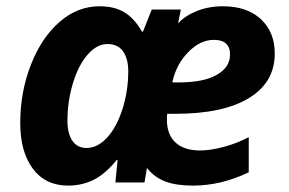

<svg xmlns="http://www.w3.org/2000/svg" viewBox="-20 -576 912 606"><path d="M654.8 -450.2C689 -450.2 706.1 -434.7 706.1 -403.8C706.1 -376.8 692 -355.4 663.8 -339.6C635.7 -323.8 596.4 -315.9 545.9 -315.9H523.9C531.7 -353.4 548.3 -385.1 573.7 -411.1C599.1 -437.2 626.1 -450.2 654.8 -450.2ZM252.9 -108.9C234 -108.9 219.3 -116.4 208.7 -131.3C198.2 -146.3 192.9 -167.5 192.9 -194.8C192.9 -235.5 198.6 -274.8 210 -312.7C221.4 -350.7 236.8 -380.9 256.3 -403.3C275.9 -425.8 296.7 -437 318.8 -437C341.3 -437 357.9 -429.2 368.7 -413.6C379.4 -397.9 384.8 -377.1 384.8 -351.1C384.8 -309.7 378.7 -270.1 366.7 -232.2C354.7 -194.3 338.5 -164.2 318.4 -142.1C298.2 -120 276.4 -108.9 252.9 -108.9ZM588.9 9.8C648.1 9.8 706.9 -4.2 765.1 -32.2V-143.1C740.4 -130 714 -119.8 686 -112.3C658 -104.8 633.3 -101.1 611.8 -101.1C578 -101.1 552 -109.5 533.9 -126.2C515.9 -143 506.8 -167 506.8 -198.2V-207.5L507.8 -216.8H533.2C633.8 -216.8 711.3 -233.3 765.6 -266.4C820 -299.4 847.2 -346.4 847.2 -407.2C847.2 -452.1 832.6 -488.2 803.5 -515.4C774.3 -542.6 734.2 -556.2 683.1 -556.2C653.2 -556.2 625.7 -551.1 600.8 -541C575.9 -530.9 556.3 -517.9 542 -502L550.8 -545.9H459L431.2 -476.1H428.2C411.9 -504.4 393.3 -524.8 372.3 -537.4C351.3 -549.9 325.2 -556.2 293.9 -556.2C247.7 -556.2 205.6 -539.6 167.7 -506.6C129.8 -473.6 99.7 -428.5 77.4 -371.3C55.1 -314.2 43.9 -253.1 43.9 -188C43.9 -127.1 57.2 -78.9 83.7 -43.5C110.3 -8 147.3 9.8 194.8 9.8C224.8 9.8 252 3.5 276.6 -9C301.2 -21.6 325 -42.2 348.1 -70.8H351.1L344.2 0H436L443.8 -45.9C459.1 -26.4 478.3 -12.2 501.2 -3.4C524.2 5.4 553.4 9.8 588.9 9.8Z"/></svg>

Font: OpenSans
Style: Bold Italic
Weight: 700
Italic angle: -12°
Foundry: Ascender Corporation
Version: Version 1.10; ttfautohint (v1.2) -l 8 -r 50 -G 200 -x 14 -D 